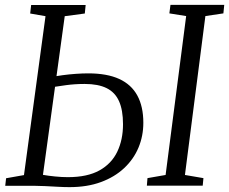

<svg xmlns="http://www.w3.org/2000/svg" viewBox="-20 -763 942 789"><path d="M265.5 6Q243.5 6 217.2 4.5Q191 3 165.8 1.8Q140.5 0.5 120.5 0.5H1.5L5 -30.5L78.5 -43.5L167 -696.5L104 -707.5L108 -742.5H332L328.5 -707.5L246 -696.5L156.5 -44.5Q178.5 -40.5 206.5 -37.8Q234.5 -35 259 -35Q339 -35 388.8 -62.8Q438.5 -90.5 462 -139.8Q485.5 -189 485.5 -252.5Q485.5 -310.5 469.2 -347Q453 -383.5 418.2 -400.8Q383.5 -418 328 -418Q287.5 -418 251 -413Q214.5 -408 189.5 -404L193.5 -446.5Q211.5 -450.5 237.2 -454Q263 -457.5 290.8 -459.5Q318.5 -461.5 342.5 -461.5Q420 -461.5 470 -438.5Q520 -415.5 544.5 -370.2Q569 -325 569 -258.5Q569 -204 549 -156.2Q529 -108.5 490 -72Q451 -35.5 394.8 -14.8Q338.5 6 265.5 6ZM583.5 0 586 -31 660.5 -44 745 -697 676 -708 680.5 -743H901.5L898 -708L824 -697L740 -44L816 -31L813 0Z"/></svg>

Font: Merriweather 48pt Light
Style: Italic
Weight: 300
Italic angle: -7.8°
Version: Version 2.101